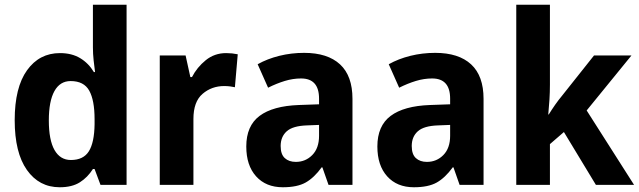

<svg xmlns="http://www.w3.org/2000/svg" viewBox="-20 -780 2695 810"><path d="M232 10Q145 10 93.5 -63Q42 -136 42 -273Q42 -411 94 -483.5Q146 -556 233 -556Q283 -556 318.5 -534.5Q354 -513 376 -476H381Q378 -498 375 -525.5Q372 -553 372 -580V-760H514V0H404L379 -67H372Q350 -32 317 -11Q284 10 232 10ZM279 -105Q332 -105 355 -142Q378 -179 379 -256V-277Q379 -357 356.5 -397.5Q334 -438 278 -438Q233 -438 209.5 -395.5Q186 -353 186 -272Q186 -189 210 -147Q234 -105 279 -105Z M934 -556Q959 -556 983 -551L971 -412Q963 -414 950.5 -415.5Q938 -417 926 -417Q873 -417 834.5 -384Q796 -351 796 -278V0H654V-546H763L783 -455H790Q811 -496 848 -526Q885 -556 934 -556Z M1263 -557Q1362 -557 1414.5 -508.5Q1467 -460 1467 -363V0H1366L1340 -74H1337Q1305 -30 1269.5 -10Q1234 10 1173 10Q1102 10 1060.5 -36Q1019 -82 1019 -162Q1019 -249 1075 -291Q1131 -333 1241 -337L1326 -340V-364Q1326 -449 1250 -449Q1216 -449 1181.5 -438.5Q1147 -428 1111 -410L1067 -509Q1108 -532 1158.5 -544.5Q1209 -557 1263 -557ZM1275 -251Q1215 -249 1189.5 -226Q1164 -203 1164 -164Q1164 -129 1181.5 -113Q1199 -97 1228 -97Q1269 -97 1297.5 -126Q1326 -155 1326 -207V-253Z M1816 -557Q1915 -557 1967.5 -508.5Q2020 -460 2020 -363V0H1919L1893 -74H1890Q1858 -30 1822.5 -10Q1787 10 1726 10Q1655 10 1613.5 -36Q1572 -82 1572 -162Q1572 -249 1628 -291Q1684 -333 1794 -337L1879 -340V-364Q1879 -449 1803 -449Q1769 -449 1734.5 -438.5Q1700 -428 1664 -410L1620 -509Q1661 -532 1711.5 -544.5Q1762 -557 1816 -557ZM1828 -251Q1768 -249 1742.5 -226Q1717 -203 1717 -164Q1717 -129 1734.5 -113Q1752 -97 1781 -97Q1822 -97 1850.5 -126Q1879 -155 1879 -207V-253Z M2300 -423Q2300 -391 2298 -359.5Q2296 -328 2293 -297H2295Q2308 -318 2322 -338Q2336 -358 2351 -376L2486 -546H2644L2455 -314L2655 0H2494L2359 -223L2300 -172V0H2158V-760H2300Z"/></svg>

Font: Noto Sans Devanagari UI SemiCondensed
Style: Bold
Weight: 700
Width: 4
Designer: Jelle Bosma - Monotype Design Team
Foundry: Monotype Imaging Inc.
Version: Version 2.004; ttfautohint (v1.8.4.7-5d5b)